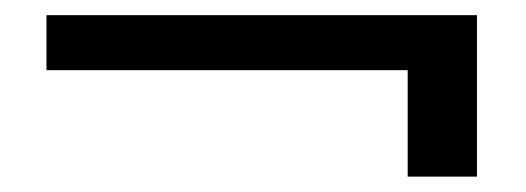

<svg xmlns="http://www.w3.org/2000/svg" viewBox="-20 -452 690 252"><path d="M606 -220.2H515.1V-359.9H41V-432.1H606Z"/></svg>

Font: PoppinsZ
Style: Regular
Weight: 400
Designer: Ninad Kale (Devanagari), Jonny Pinhorn (Latin)
Foundry: Indian Type Foundry
Version: Version 3.002;FEAKit 1.0